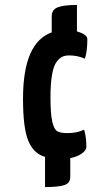

<svg xmlns="http://www.w3.org/2000/svg" viewBox="-20 -631 440 776"><path d="M252 -93Q292 -93 320 -107Q329 -77 329 -38Q329 -23 310 -10Q291 3 264 8V84Q264 109 240.5 117Q217 125 162 125V3Q116 -10 94.5 -61.5Q73 -113 73 -232Q73 -459 189 -500V-566Q189 -592 213.5 -601.5Q238 -611 291 -611V-504Q333 -492 333 -473Q333 -422 323 -394Q293 -407 260 -407Q244 -407 232.5 -402Q221 -397 209 -381.5Q197 -366 190.5 -330Q184 -294 184 -239Q184 -172 191 -140.5Q198 -109 211 -101Q224 -93 252 -93Z"/></svg>

Font: Yanone Kaffeesatz Bold
Style: Regular
Weight: 700
Designer: Yanone (Cyrillic: Daniel Pouzeot)
Foundry: Yanone
Version: Version 1.003;PS 001.003;hotconv 1.0.88;makeotf.lib2.5.64775